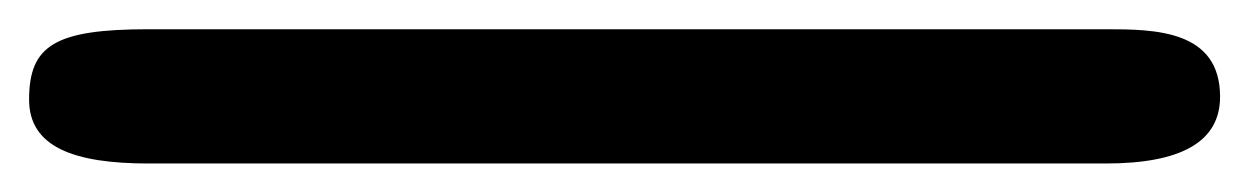

<svg xmlns="http://www.w3.org/2000/svg" viewBox="-102 57 859 132"><path d="M0 77.1C-64.5 77.1 -82 88.4 -82 125.5C-82 158.2 -50.8 169.4 0 169.4H658.2C710.4 169.4 736.8 154.3 736.8 123.5C736.8 77.6 691.9 77.1 658.2 77.1Z"/></svg>

Font: Autour One
Style: Regular
Weight: 400
Designer: Eben Sorkin
Foundry: Eben Sorkin
Version: Version 1.002